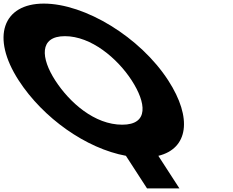

<svg xmlns="http://www.w3.org/2000/svg" viewBox="-301 -860 1293 1067"><path d="M6 -413C-73.7 -536 -85.3 -659 59.7 -659C205.7 -659 351.3 -536 431 -413C510.7 -290 528.3 -167 378.3 -167C224.3 -167 85.7 -290 6 -413ZM-197 -413C-61.2 -203.4 178.1 -34.7 398.7 5.8L516.1 187H696.1L578.9 6C744.3 -34.1 770 -203.1 634 -413C477.9 -654 171.4 -840 -57.6 -840C-284.6 -840 -353.1 -654 -197 -413Z"/></svg>

Font: Hussar
Style: BdOpOblSeven
Weight: 700
Foundry: Cannot Into Space Fonts
Version: Version 2.00